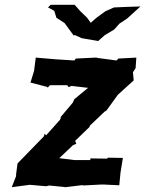

<svg xmlns="http://www.w3.org/2000/svg" viewBox="-20 -774 605 800"><path d="M227 -115 284 -169 298 -175 293 -187 354 -246 353 -249 416 -309 424 -314 471 -379 537 -439 534 -473 545 -490 548 -534 473 -530 466 -522 383 -533 385 -534H378L296 -530L290 -522L211 -527L129 -534L122 -479L107 -430L176 -412L179 -409L188 -419H260L266 -411L278 -416L347 -408L290 -361L283 -346L230 -283L235 -286L230 -275L172 -210L166 -217L163 -206L53 -93L47 -47V-40L29 6L104 -4L172 2L185 -1L247 5L252 6L326 -3L324 -1L399 -5H415L477 -2L482 -54L492 -116L430 -117L426 -113L357 -114L356 -107H290ZM358 -679 343 -700 316 -726 291 -754H191L180 -743L206 -729L215 -700L249 -678L287 -626L292 -628L320 -615L389 -603L416 -627L456 -651L477 -675L510 -697L565 -747H561L501 -745L455 -743L419 -727L382 -700Z"/></svg>

Font: Asimov Print
Style: DIt
Weight: 250
Width: 0
Designer: Google
Version: Version 2.000980: 2014